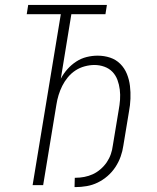

<svg xmlns="http://www.w3.org/2000/svg" viewBox="-20 -755 640 783"><path d="M288 8H284L285 -30H288Q306 -30 324 -33.5Q342 -37 358.5 -44.5Q375 -52 390 -65Q405 -78 415.5 -93.5Q426 -109 432 -126.5Q438 -144 440 -161L464 -306Q468 -327 469.5 -348Q471 -369 468.5 -389.5Q466 -410 459 -429Q452 -448 438.5 -462Q425 -476 405.5 -483Q386 -490 365 -490Q346 -490 325.5 -484.5Q305 -479 287.5 -467.5Q270 -456 256.5 -439.5Q243 -423 234 -405Q225 -387 219 -367.5Q213 -348 210 -328L156 0H113L228 -697H89L95 -735H416L410 -697H271L228 -434Q239 -455 255 -473Q271 -491 291 -504Q311 -517 333.5 -522.5Q356 -528 378 -528Q405 -528 429 -520Q453 -512 470.5 -494.5Q488 -477 497.5 -453.5Q507 -430 510 -404.5Q513 -379 512 -352.5Q511 -326 506 -300L483 -161Q480 -139 472 -116.5Q464 -94 450.5 -73.5Q437 -53 418.5 -37Q400 -21 378.5 -10.5Q357 0 333.5 4Q310 8 288 8Z"/></svg>

Font: Iosevka Aile XLt Obl
Style: Regular
Weight: 200
Italic angle: -9°
Designer: Belleve Invis
Foundry: Belleve Invis
Version: Version 31.1.0; ttfautohint (v1.8.4)